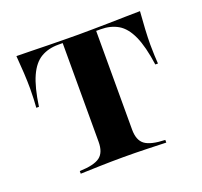

<svg xmlns="http://www.w3.org/2000/svg" viewBox="-83 -510 635 604"><g transform="rotate(-20 234.5 -208.5)"><path d="M91.1 0V-8.9Q139.5 -10.5 158.9 -25Q178.2 -39.5 178.2 -75V-405.6H162.9Q129.8 -405.6 105.2 -391.1Q80.6 -376.6 64.5 -341.1Q48.4 -305.6 39.5 -242.7H30.6Q31.5 -254.8 32.3 -271Q33.1 -287.1 33.1 -306.5Q33.1 -329 31.5 -358.5Q29.8 -387.9 27.4 -416.9Q49.2 -416.9 76.2 -416.1Q103.2 -415.3 131.9 -414.9Q160.5 -414.5 187.1 -414.1Q213.7 -413.7 233.9 -413.7Q254 -413.7 280.6 -414.1Q307.3 -414.5 335.9 -414.9Q364.5 -415.3 391.9 -416.1Q419.4 -416.9 441.1 -416.9Q438.7 -387.9 437.1 -358.5Q435.5 -329 435.5 -306.5Q435.5 -287.1 436.3 -271Q437.1 -254.8 437.9 -242.7H429Q420.2 -305.6 404 -341.1Q387.9 -376.6 363.3 -391.1Q338.7 -405.6 304.8 -405.6H290.3V-75Q290.3 -39.5 309.7 -25Q329 -10.5 377.4 -8.9V0Q355.6 -0.8 314.9 -2Q274.2 -3.2 234.7 -3.2Q195.2 -3.2 154 -2Q112.9 -0.8 91.1 0Z"/></g></svg>

Font: Playfair 144pt
Style: Bold
Weight: 700
Version: Version 2.001;gftools[0.9.30]